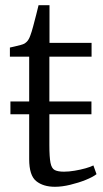

<svg xmlns="http://www.w3.org/2000/svg" viewBox="-20 -707 396 737"><path d="M191 10Q146 10 119 -11.8Q92 -33.5 92 -96V-268.5H20V-317.5H92V-489.5H18V-524.5Q25.5 -526 37 -528.8Q48.5 -531.5 58.8 -534.2Q69 -537 73.5 -539.5Q79 -543 83 -547Q87 -551 90.2 -556.8Q93.5 -562.5 96.5 -571Q101 -582.5 107.2 -605.5Q113.5 -628.5 119.2 -651.5Q125 -674.5 128 -687H170V-542.5H331.5V-489.5H169.5V-317.5H331V-268.5H169.5V-151Q169.5 -104 173.8 -82.2Q178 -60.5 190.2 -54.2Q202.5 -48 225.5 -48Q244.5 -48 266.8 -51.8Q289 -55.5 308.5 -61Q328 -66.5 338.5 -72L350.5 -38.5Q336.5 -27.5 309.2 -16.5Q282 -5.5 250 2.2Q218 10 191 10Z"/></svg>

Font: Merriweather 48pt Light
Style: Regular
Weight: 300
Version: Version 2.100